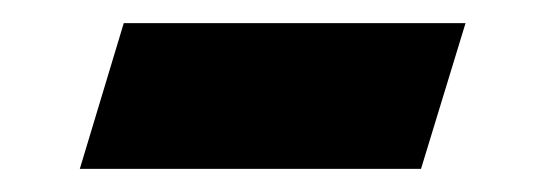

<svg xmlns="http://www.w3.org/2000/svg" viewBox="-20 -344 470 166"><path d="M87 -324H382.5L344 -198H49Z"/></svg>

Font: Newsreader Caption
Style: Bold Italic
Weight: 700
Italic angle: -17°
Designer: Hugues Gentile
Foundry: Production Type
Version: Version 1.001